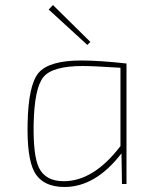

<svg xmlns="http://www.w3.org/2000/svg" viewBox="-20 -733 604 765"><path d="M174 -695 191 -713 340 -566 328 -554ZM464 -122Q361 12 237 12Q149 12 116 -50Q87 -106 90 -242Q93 -393 133 -442Q175 -492 304 -492Q375 -492 484 -480V0H466ZM460 -463Q350 -470 310 -470Q189 -470 153 -426Q117 -382 114 -238Q112 -113 135 -65Q161 -11 234 -11Q353 -11 460 -151Z"/></svg>

Font: Taylor Sans Thin
Style: Regular
Weight: 100
Italic angle: -8°
Designer: Natanael Gama
Version: Version 1.001 September 8, 2015